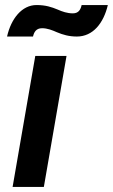

<svg xmlns="http://www.w3.org/2000/svg" viewBox="-20 -742 448 762"><path d="M30 0H154L244 -520H120ZM8 -597H111C115 -614 123 -630 147 -630C168 -630 188 -622 206 -614C230 -604 254 -597 285 -597C349 -597 391 -650 408 -722H304C300 -704 292 -689 269 -689C247 -689 227 -696 209 -704C185 -714 161 -722 125 -722C67 -722 24 -668 8 -597Z"/></svg>

Font: Fixel Display SemiBold
Style: Italic
Weight: 600
Italic angle: -10°
Designer: AlfaBravo + MacPaw
Foundry: Kyrylo Tkachov, Marchela Mozhyna, Serhii Makarenko, Maria Weinstein, Zakhar Kryvoshyya
Version: Version 1.210;Glyphs 3.2 (3217)